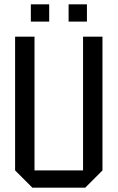

<svg xmlns="http://www.w3.org/2000/svg" viewBox="-20 -870 545 890"><path d="M50 -80V-700H140V-80H365V-700H455V-80L375 0H130ZM123 -770V-850H208V-770ZM298 -770V-850H383V-770Z"/></svg>

Font: Tektur SemiCondensed
Style: Regular
Weight: 400
Width: 4
Designer: Adam Jagosz
Foundry: Adam Jagosz
Version: Version 1.005;gftools[0.9.30]